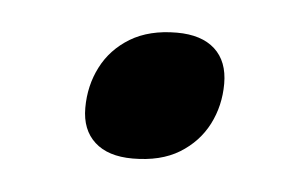

<svg xmlns="http://www.w3.org/2000/svg" viewBox="-27 -359 329 205"><g transform="rotate(5 137.5 -257.0)"><path d="M156 -326Q182.5 -326 196.8 -313Q211 -300 211 -276Q211 -252.5 200.8 -232.5Q190.5 -212.5 170.5 -200.2Q150.5 -188 120.5 -188Q94 -188 79.8 -201Q65.5 -214 65.5 -237.5Q65.5 -261.5 75.8 -281.5Q86 -301.5 106.2 -313.8Q126.5 -326 156 -326Z"/></g></svg>

Font: Newsreader 7pt
Style: Italic
Weight: 400
Italic angle: -17°
Designer: Hugues Gentile
Foundry: Production Type
Version: Version 1.003